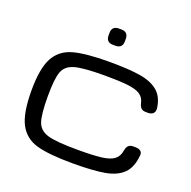

<svg xmlns="http://www.w3.org/2000/svg" viewBox="-134 -893 1035 1038"><g transform="rotate(20 383.0 -374.5)"><path d="M46.9 -284.2Q46.9 -410.6 79.8 -471.9Q112.8 -533.2 183.3 -553.2Q253.9 -573.2 391.1 -573.2Q503.4 -573.2 569.3 -562.3Q635.3 -551.3 672.4 -519.5Q709.5 -487.8 717.8 -425.8Q720.2 -406.7 710 -396Q699.7 -385.3 680.2 -385.3H667.5Q649.9 -385.3 640.6 -394.3Q631.3 -403.3 627 -421.9Q620.1 -453.1 596.4 -468.5Q572.8 -483.9 525.6 -489.5Q478.5 -495.1 391.1 -495.1Q270 -495.1 220.2 -481Q170.4 -466.8 155.5 -425.8Q140.6 -384.8 140.6 -284.2Q140.6 -179.7 155.5 -137.7Q170.4 -95.7 219.7 -81.5Q269 -67.4 391.1 -67.4Q481.9 -67.4 529.1 -73.5Q576.2 -79.6 599.1 -96.9Q622.1 -114.3 627.9 -150.4Q628.9 -156.2 629.9 -158.7Q633.8 -173.3 642.8 -180.4Q651.9 -187.5 668 -187.5H680.2Q699.7 -187.5 710 -179.4Q720.2 -171.4 719.2 -156.2Q713.4 -84.5 677.2 -48.8Q641.1 -13.2 574.7 -1.2Q508.3 10.7 391.1 10.7Q253.4 10.7 183.1 -9.3Q112.8 -29.3 79.8 -91.6Q46.9 -153.8 46.9 -284.2ZM376 -759.8H391.6Q410.6 -759.8 420.7 -749.8Q430.7 -739.7 430.7 -720.7V-705.1Q430.7 -686 420.7 -676Q410.6 -666 391.6 -666H376Q356.9 -666 346.9 -676Q336.9 -686 336.9 -705.1V-720.7Q336.9 -739.7 346.9 -749.8Q356.9 -759.8 376 -759.8Z"/></g></svg>

Font: Gyrochrome
Style: Regular
Weight: 400
Designer: David Moles
Foundry: David Moles
Version: Version 1.005;Glyphs 3.2.3 (3260)